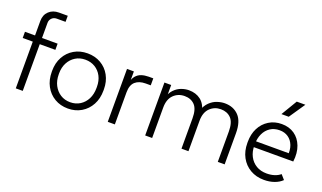

<svg xmlns="http://www.w3.org/2000/svg" viewBox="-74 -1175 2731 1630"><g transform="rotate(20 1291.0 -360.0)"><path d="M112 0V-609Q112 -664 147 -697Q182 -730 237 -730H316V-675H237Q210 -675 192.5 -657.5Q175 -640 175 -614V0ZM21 -422V-478H316V-422Z M585 10Q517 10 464 -21.5Q411 -53 381 -108.5Q351 -164 351 -237V-246Q351 -317 381 -371.5Q411 -426 464 -457Q517 -488 585 -488Q652 -488 705 -457.5Q758 -427 788 -372.5Q818 -318 818 -248V-237Q818 -164 788 -108.5Q758 -53 705 -21.5Q652 10 585 10ZM585 -47Q635 -47 673.5 -71.5Q712 -96 733.5 -138.5Q755 -181 755 -237V-248Q755 -302 733.5 -343Q712 -384 673.5 -407.5Q635 -431 585 -431Q535 -431 496.5 -407Q458 -383 436 -341.5Q414 -300 414 -246V-237Q414 -181 436 -138.5Q458 -96 496.5 -71.5Q535 -47 585 -47Z M943 0V-478H1005V-364L995 -365Q1004 -411 1024.5 -435.5Q1045 -460 1074.5 -469.5Q1104 -479 1139 -479H1180V-416H1134Q1075 -416 1041 -386Q1007 -356 1007 -290V0Z M1281 0V-478H1342V-355L1327 -356Q1342 -406 1370 -434.5Q1398 -463 1432.5 -475.5Q1467 -488 1500 -488Q1563 -488 1606.5 -455Q1650 -422 1665 -353H1642Q1659 -405 1689.5 -434.5Q1720 -464 1756 -476Q1792 -488 1824 -488Q1903 -488 1951 -437.5Q1999 -387 1999 -281V0H1937V-274Q1937 -357 1902 -393Q1867 -429 1810 -429Q1752 -429 1712 -389.5Q1672 -350 1672 -275V0H1609V-274Q1609 -357 1574.5 -393Q1540 -429 1483 -429Q1424 -429 1384 -389.5Q1344 -350 1344 -275V0Z M2356 10Q2286 10 2232 -21.5Q2178 -53 2148 -108.5Q2118 -164 2118 -237V-247Q2118 -317 2145.5 -371Q2173 -425 2223.5 -456.5Q2274 -488 2339 -488Q2406 -488 2454 -455Q2502 -422 2525 -362Q2548 -302 2538 -222H2164V-275H2504L2476 -247Q2483 -304 2467 -345.5Q2451 -387 2418 -409.5Q2385 -432 2340 -432Q2291 -432 2255.5 -408.5Q2220 -385 2200.5 -343.5Q2181 -302 2181 -247V-237Q2181 -182 2203 -139.5Q2225 -97 2265 -73Q2305 -49 2359 -49Q2397 -49 2428.5 -59Q2460 -69 2482 -88L2518 -47Q2491 -20 2449 -5Q2407 10 2356 10ZM2306 -566 2392 -710H2470L2372 -566Z"/></g></svg>

Font: SUSE Light
Style: Regular
Weight: 300
Designer: Rene Bieder
Foundry: SUSE
Version: Version 1.000